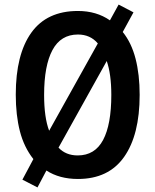

<svg xmlns="http://www.w3.org/2000/svg" viewBox="-20 -773 680 840"><path d="M591 -358Q591 -183 523 -86.5Q455 10 321 10Q240 10 183 -27L144 47L78 13L126 -77Q85 -129 67 -199Q49 -269 49 -359Q49 -535 117 -630Q185 -725 321 -725Q402 -725 461 -684L499 -753L564 -719L517 -633Q555 -586 573 -516.5Q591 -447 591 -358ZM173 -358Q173 -259 195 -201L408 -583Q375 -622 321 -622Q246 -622 209.5 -554Q173 -486 173 -358ZM467 -358Q467 -448 447 -506L236 -127Q268 -93 320 -93Q395 -93 431 -160.5Q467 -228 467 -358Z"/></svg>

Font: Noto Sans Lao Looped Condensed SemiBold
Style: Regular
Weight: 600
Width: 3
Designer: Mark Frömberg, Ben Mitchell
Foundry: The Fontpad Ltd
Version: Version 1.002; ttfautohint (v1.8.4.7-5d5b)